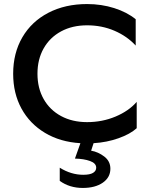

<svg xmlns="http://www.w3.org/2000/svg" viewBox="-20 -698 755 948"><path d="M442 9 430 46Q465 52 495 75Q525 98 525 135Q525 178 487.5 204Q450 230 389 230Q323 230 275 195V130Q331 165 391 165Q424 165 439.5 155.5Q455 146 455 130Q455 108 424.5 97Q394 86 350 85L377 9Q277 3 202 -42Q127 -87 86 -162Q45 -237 45 -334Q45 -436 90.5 -514Q136 -592 219 -635Q302 -678 410 -678Q481 -678 544 -658Q607 -638 650 -603V-473Q608 -519 545.5 -546Q483 -573 410 -573Q337 -573 281.5 -543Q226 -513 195.5 -459Q165 -405 165 -334Q165 -263 195.5 -209Q226 -155 281.5 -125Q337 -95 410 -95Q485 -95 550.5 -122.5Q616 -150 655 -195V-65Q623 -36 565.5 -15.5Q508 5 442 9Z"/></svg>

Font: Madhuban Medium
Style: Regular
Weight: 500
Designer: jaikishan Patel
Foundry: MagicType
Version: Version 1.000